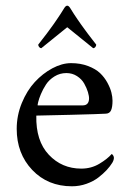

<svg xmlns="http://www.w3.org/2000/svg" viewBox="-20 -651 460 679"><path d="M228.5 -622.1Q235.4 -610.8 241.7 -601.1Q248 -591.3 255.1 -581.1Q262.2 -570.8 266.4 -564.9Q270.5 -559.1 279.1 -547.4Q287.6 -535.6 290.8 -531.5Q293.9 -527.3 305.4 -512.5Q316.9 -497.6 320.3 -493.2Q320.3 -488.3 316.9 -484.4Q313.5 -480.5 309.6 -480.5L217.8 -554.7Q160.2 -507.8 126 -480.5Q122.1 -480.5 118.7 -484.4Q115.2 -488.3 115.2 -493.2Q118.7 -497.6 130.1 -512.5Q141.6 -527.3 144.8 -531.5Q147.9 -535.6 156.5 -547.4Q165 -559.1 169.2 -564.9Q173.3 -570.8 180.4 -581.1Q187.5 -591.3 193.8 -601.1Q200.2 -610.8 207 -622.1Q212.4 -630.9 217.8 -630.9Q223.1 -630.9 228.5 -622.1ZM113.3 -278.3Q113.3 -278.3 272.5 -278.3Q293.5 -278.3 294.9 -300.8Q295.4 -310.5 291 -325.2Q286.6 -339.8 277.8 -355.5Q269 -371.1 252.4 -381.8Q235.8 -392.6 214.8 -392.6Q191.9 -392.6 172.9 -380.9Q153.8 -369.1 142.8 -352.3Q131.8 -335.4 124.8 -318.6Q117.7 -301.8 115 -290Q112.3 -278.3 113.3 -278.3ZM108.4 -242.2Q106.4 -152.8 152.6 -103.8Q198.7 -54.7 267.6 -54.7Q302.7 -54.7 331.3 -71.8Q359.9 -88.9 375 -106.4Q375.5 -106.4 377.4 -104.7Q379.4 -103 381.1 -99.6Q382.8 -96.2 382.8 -92.8Q382.8 -85 377 -75.2Q369.1 -62.5 357.4 -49.8Q345.7 -37.1 328.1 -23.4Q310.5 -9.8 285.9 -1Q261.2 7.8 234.4 7.8Q148.9 7.8 94 -50Q39.1 -107.9 39.1 -195.3Q39.1 -242.7 57.1 -286.6Q75.2 -330.6 103 -360.8Q130.9 -391.1 165 -409.4Q199.2 -427.7 231.4 -427.7Q264.6 -427.7 291.5 -417.5Q318.4 -407.2 334 -392.3Q349.6 -377.4 359.9 -358.4Q370.1 -339.4 374 -323.7Q377.9 -308.1 377.9 -294.9Q377.9 -272.5 372.8 -261Q367.7 -249.5 354.5 -249Q334.5 -247.6 227.8 -244.9Q121.1 -242.2 108.4 -242.2Z"/></svg>

Font: Amiri
Style: Regular
Weight: 400
Designer: Khaled Hosny
Version: Version 000.108